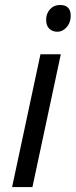

<svg xmlns="http://www.w3.org/2000/svg" viewBox="-20 -754 305 774"><path d="M222.2 -733.9Q265.1 -733.9 265.1 -689.9Q265.1 -663.1 248.8 -644.5Q232.4 -626 211.9 -626Q191.4 -626 178.7 -638.2Q166 -650.4 166 -674.8Q166 -699.2 181.6 -716.6Q197.3 -733.9 222.2 -733.9ZM110.8 0H28.8L143.1 -535.2H225.1Z"/></svg>

Font: OpenSans-Italic
Style: Italic
Weight: 400
Italic angle: -12°
Foundry: Ascender Corporation
Version: Version 1.10